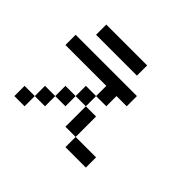

<svg xmlns="http://www.w3.org/2000/svg" viewBox="-165 -1065 1329 1329"><g transform="rotate(45 500.0 -400.0)"><path d="M200 -100V-200H300V-100ZM200 0H100V-100H200ZM200 -700V-800H600V-700ZM400 -200H300V-300H400ZM400 -300V-400H500V-300ZM600 -100H800V0H600ZM600 -500V-400H500V-500H100V-600H700V-500ZM600 -300V-100H500V-300Z"/></g></svg>

Font: Galmuri9 Regular
Style: Regular
Weight: 400
Designer: Lee Minseo (quiple)
Version: Version 2.399;hotconv 1.1.1;makeotfexe 2.6.0 DEVELOPMENT